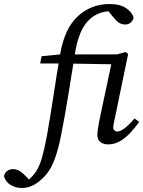

<svg xmlns="http://www.w3.org/2000/svg" viewBox="-159 -708 713 956"><path d="M387 -688Q439 -688 469.5 -667Q500 -646 506 -620Q502 -603 490.5 -594.5Q479 -586 465 -586Q444 -586 429 -598Q414 -610 393 -637L365 -672L429 -652Q420 -652 410.5 -652Q401 -652 392 -652Q325 -652 279 -603.5Q233 -555 215 -446Q199 -347 182 -240.5Q165 -134 145 -34Q131 39 110 93Q89 147 51 182Q23 208 -1.5 218Q-26 228 -49 228Q-81 228 -106 213Q-131 198 -139 170Q-137 154 -124 144Q-111 134 -95 134Q-75 134 -58.5 145Q-42 156 -27 173L-4 197L-35 200Q-21 192 -7.5 179.5Q6 167 21 145Q38 119 50 77Q62 35 75 -34Q93 -137 108 -236Q123 -335 141 -441Q163 -567 229 -627.5Q295 -688 387 -688ZM326 -36Q326 -47 328 -62.5Q330 -78 335 -105L395 -388L160 -392H41L48 -428L168 -440V-437H423L467 -449L479 -439L414 -125Q410 -108 407.5 -94.5Q405 -81 405 -73Q405 -63 411.5 -58Q418 -53 425 -53Q455 -53 511 -118L534 -101Q514 -73 490.5 -47.5Q467 -22 439.5 -5.5Q412 11 378 11Q357 11 341.5 -0.5Q326 -12 326 -36Z"/></svg>

Font: Lisu Bosa
Style: Italic
Weight: 400
Italic angle: -19°
Designer: David Morse, Annie Olsen, Victor Gaultney, Frank Grießhammer (Latin)
Foundry: SIL International
Version: Version 2.000